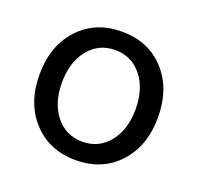

<svg xmlns="http://www.w3.org/2000/svg" viewBox="-97 -608 746 725"><g transform="rotate(20 276.0 -246.0)"><path d="M169 -379Q128 -328 128 -246Q128 -164 169 -113Q210 -62 276 -62Q342 -62 383 -113Q424 -164 424 -246Q424 -328 383 -379Q342 -430 276 -430Q210 -430 169 -379ZM276 12Q170 12 104 -59.5Q38 -131 38 -246Q38 -361 104 -432.5Q170 -504 276 -504Q383 -504 448.5 -432.5Q514 -361 514 -246Q514 -131 448.5 -59.5Q383 12 276 12Z"/></g></svg>

Font: Atkinson Hyperlegible Pro
Style: Regular
Weight: 400
Designer: Elliott Scott, Megan Eiswerth, Linus Boman, Theodore Petrosky, Jacob Perez
Foundry: Braille Institute
Version: Version 1.5.1